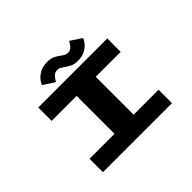

<svg xmlns="http://www.w3.org/2000/svg" viewBox="-185 -1184 1469 1469"><g transform="rotate(-45 550.0 -449.0)"><path d="M175.5 0V-145H445.5V-555H175.5V-700H922.5V-555H652.5V-145H922.5V0ZM641.5 -737.5Q604 -737.5 580.2 -749.8Q556.5 -762 537.5 -775.5Q523.5 -785.5 510.8 -793Q498 -800.5 482 -800.5Q453.5 -800.5 436 -780.5Q418.5 -760.5 408.5 -741.5L317.5 -800.5Q320.5 -815 338.2 -838.2Q356 -861.5 389.2 -880Q422.5 -898.5 471 -898.5Q508 -898.5 532 -886.8Q556 -875 574 -861Q588.5 -850 601.8 -842.2Q615 -834.5 630.5 -834.5Q659.5 -834.5 676.8 -854.5Q694 -874.5 702.5 -893.5L793.5 -833.5Q789.5 -818 772 -795.2Q754.5 -772.5 722.5 -755Q690.5 -737.5 641.5 -737.5Z"/></g></svg>

Font: Trispace Expanded ExtraBold
Style: Regular
Weight: 800
Width: 7
Designer: Tyler Finck
Foundry: Etcetera Type Company
Version: Version 1.210; ttfautohint (v1.8.3)